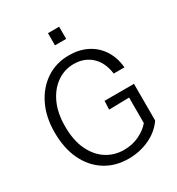

<svg xmlns="http://www.w3.org/2000/svg" viewBox="-209 -1018 1068 1160"><g transform="rotate(-30 325.0 -438.5)"><path d="M347 12Q255 12 185 -32.5Q115 -77 76.5 -158Q38 -239 38 -349Q38 -456 77.5 -537Q117 -618 186 -664Q255 -710 345 -710Q416 -710 471 -682Q526 -654 559.5 -602.5Q593 -551 600 -479H525Q515 -559 466.5 -604.5Q418 -650 343 -650Q279 -650 226 -613Q173 -576 142 -509Q111 -442 111 -349Q111 -251 143 -184Q175 -117 229 -82.5Q283 -48 350 -48Q410 -48 458 -72Q506 -96 533 -129V-307L392 -304L395 -364H600V-108Q561 -51 493.5 -19.5Q426 12 347 12ZM303 -804V-889H381V-804Z"/></g></svg>

Font: Azeret Mono Thin ExtraLight
Style: Regular
Weight: 250
Version: Version 1.002